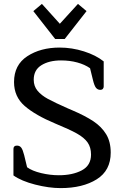

<svg xmlns="http://www.w3.org/2000/svg" viewBox="-20 -952 636 985"><path d="M151 -895 195 -932 287 -830 380 -932 424 -895 312 -752H263ZM49 -52V-188Q49 -205 67 -205Q81 -205 89 -194.5Q97 -184 104 -156L119 -94Q145 -75 191 -64Q237 -53 282 -53Q352 -53 399.5 -78Q447 -103 447 -159Q447 -196 429.5 -221Q412 -246 374.5 -267Q337 -288 264 -318Q161 -361 106.5 -408.5Q52 -456 52 -531Q52 -619 120 -663.5Q188 -708 286 -708Q349 -708 410.5 -688.5Q472 -669 512 -637V-508Q512 -501 507.5 -496Q503 -491 495 -491Q481 -491 472.5 -501.5Q464 -512 457 -541L442 -602Q415 -621 376.5 -631.5Q338 -642 293 -642Q232 -642 192.5 -617.5Q153 -593 153 -543Q153 -510 172.5 -486.5Q192 -463 226 -444.5Q260 -426 328 -396L349 -387Q417 -358 459 -330Q501 -302 524.5 -263.5Q548 -225 548 -169Q548 -77 476 -32Q404 13 291 13Q231 13 160.5 -5Q90 -23 49 -52Z"/></svg>

Font: Maitree Medium
Style: Regular
Weight: 500
Designer: CadsonDemak Team
Foundry: CadsonDemak
Version: Version 1.000